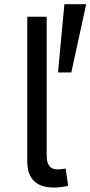

<svg xmlns="http://www.w3.org/2000/svg" viewBox="-20 -859 421 894"><path d="M231.4 14.2Q106.9 14.2 106.9 -108.4V-781.2H197.3V-134.8Q197.3 -70.3 246.6 -70.3Q265.1 -70.3 285.6 -74.2L297.4 6.3Q259.8 14.2 231.4 14.2ZM312 -521.5H250L279.8 -839.4H381.3Z"/></svg>

Font: Cadman
Style: Regular
Weight: 400
Designer: Paul James MIller
Foundry: High-Logic / Made with FontCreator
Version: Version 2.114;March 28, 2021;FontCreator 13.0.0.2683 64-bit